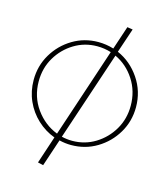

<svg xmlns="http://www.w3.org/2000/svg" viewBox="-107 -677 771 879"><g transform="rotate(15 278.5 -238.0)"><path d="M179 117 153 111 196 -19Q150 -36 113.5 -70Q77 -104 56.5 -150Q36 -196 36 -249Q36 -316 69 -371.5Q102 -427 157 -460Q212 -493 278 -493Q315 -493 351 -482L388 -593L414 -589L375 -473Q439 -445 480 -384.5Q521 -324 521 -249Q521 -182 488 -126.5Q455 -71 400 -38Q345 -5 278 -5Q250 -5 222 -12ZM60 -249Q60 -176 100.5 -119.5Q141 -63 203 -39L344 -463Q312 -473 278 -473Q219 -473 169.5 -443Q120 -413 90 -362.5Q60 -312 60 -249ZM278 -25Q338 -25 387.5 -55.5Q437 -86 466.5 -136.5Q496 -187 496 -249Q496 -318 460.5 -372.5Q425 -427 369 -453L228 -31Q253 -25 278 -25Z"/></g></svg>

Font: Lil Grotesk Thin
Style: Regular
Weight: 100
Designer: Bastien Sozeau
Foundry: NBR — Bastien Sozeau
Version: Version 3.003; ttfautohint (v1.8.4.7-5d5b);gftools[0.9.33]